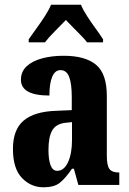

<svg xmlns="http://www.w3.org/2000/svg" viewBox="-20 -786 550 816"><path d="M165 10Q111 10 73 -30Q35 -70 35 -153Q35 -235 80.5 -273.5Q126 -312 218 -315L285 -318V-374Q285 -430 274 -459Q263 -488 237 -488Q214 -488 202 -460Q190 -432 190 -380Q69 -380 69 -447Q69 -482 93.5 -504.5Q118 -527 159 -538Q200 -549 250 -549Q342 -549 388 -511Q434 -473 434 -378V-124Q434 -83 445 -68Q456 -53 484 -53H487V0H313L294 -69H286Q258 -28 234 -9Q210 10 165 10ZM223 -60Q252 -60 269 -96.5Q286 -133 286 -191V-267L257 -264Q217 -259 201.5 -231Q186 -203 186 -149Q186 -107 195 -83.5Q204 -60 223 -60ZM102 -619Q115 -638 134 -664Q153 -690 170.5 -717Q188 -744 197 -766H324Q333 -744 350.5 -717Q368 -690 387 -664Q406 -638 418 -619V-606H350Q343 -616 326 -633.5Q309 -651 290.5 -669.5Q272 -688 260 -701Q240 -680 213 -653Q186 -626 171 -606H102Z"/></svg>

Font: Noto Serif Khmer ExtraCondensed ExtraBold
Style: Regular
Weight: 800
Width: 2
Designer: Danh Hong and the Monotype Design Team
Foundry: Monotype Imaging Inc.
Version: Version 2.004; ttfautohint (v1.8.4.7-5d5b)